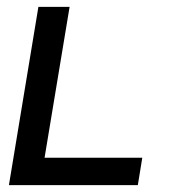

<svg xmlns="http://www.w3.org/2000/svg" viewBox="-20 -540 540 560"><path d="M6 0 92 -520H183L110 -80H395L382 0Z"/></svg>

Font: Iosevka Medium Oblique
Style: Regular
Weight: 500
Italic angle: -9°
Monospace: yes
Designer: Belleve Invis
Foundry: Belleve Invis
Version: Version 32.5.0; ttfautohint (v1.8.4)